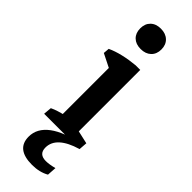

<svg xmlns="http://www.w3.org/2000/svg" viewBox="-243 -547 723 723"><g transform="rotate(45 118.5 -185.0)"><path d="M130.9 168.5Q46.9 168.5 46.9 102.1Q46.9 57.6 88.4 26.6Q129.9 -4.4 210 -19.5L214.8 0Q168.5 13.7 144.5 35.4Q120.6 57.1 120.6 86.4Q120.6 121.6 157.7 121.6Q175.3 121.6 202.1 114.7L199.7 151.9Q170.9 168.5 130.9 168.5ZM77.6 -2.9V-333.5L166.5 -342.8V-2.9ZM77.6 -249.5V-312L91.8 -287.1L24.4 -320.8L26.4 -344.7Q49.3 -355.5 79.1 -362.5Q108.9 -369.6 142.1 -372.6H166.5V-294.9ZM27.3 0 30.3 -32.7Q42.5 -38.6 57.4 -43.2Q72.3 -47.9 89.8 -51.8L77.6 -12.2V-82H166.5V-12.2L155.3 -47.9L218.3 -33.7L215.8 0ZM111.8 -429.2Q85.9 -429.2 70.8 -443.8Q55.7 -458.5 55.7 -483.4Q55.7 -508.3 70.8 -522.9Q85.9 -537.6 111.8 -537.6Q137.7 -537.6 153.1 -522.9Q168.5 -508.3 168.5 -483.4Q168.5 -458.5 153.1 -443.8Q137.7 -429.2 111.8 -429.2Z"/></g></svg>

Font: Markazi Text Medium
Style: Regular
Weight: 500
Designer: Borna Izadpanah (Arabic designer), Fiona Ross (Arabic design director) and Florian Runge (Latin designer)
Foundry: Borna Izadpanah and Florian Runge
Version: Version 1.001